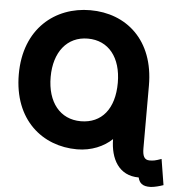

<svg xmlns="http://www.w3.org/2000/svg" viewBox="-61 -788 996 1051"><g transform="rotate(5 437.5 -262.5)"><path d="M577 -347C577 -486 507 -574 393 -574C279 -574 208 -484 208 -347C208 -209 279 -120 393 -120C508 -120 577 -204 577 -347ZM736 159C627 159 579 71 578 -38C533 5 465 35 386 35C196 35 33 -96 33 -347C33 -598 200 -730 393 -730C590 -730 748 -598 748 -347V-3C748 40 758 61 787 61C807 61 819 59 852 47L875 189C852 197 829 203 807 205C758 207 743 187 736 159Z"/></g></svg>

Font: Repo ExtraBold
Style: Bold
Weight: 700
Designer: Stefan Peev
Foundry: Context Ltd
Version: Version 1.502